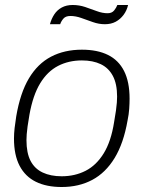

<svg xmlns="http://www.w3.org/2000/svg" viewBox="-20 -737 576 769"><path d="M227 12Q166 12 123.5 -9Q81 -30 58.5 -73Q36 -116 36 -182Q36 -202 38.5 -224Q41 -246 45 -271Q61 -365 96 -423.5Q131 -482 184.5 -510Q238 -538 308 -538Q370 -538 412.5 -517Q455 -496 477 -452.5Q499 -409 499 -342Q499 -323 497.5 -301Q496 -279 491 -255Q475 -163 439 -104Q403 -45 349.5 -16.5Q296 12 227 12ZM227 -31Q280 -31 323 -53Q366 -75 395.5 -123Q425 -171 437 -248Q442 -276 444.5 -294.5Q447 -313 448 -326Q449 -339 449 -350Q449 -401 432 -433Q415 -465 383.5 -480Q352 -495 308 -495Q255 -495 212.5 -473Q170 -451 141 -403.5Q112 -356 98 -278Q93 -250 90.5 -231Q88 -212 87 -199.5Q86 -187 86 -176Q86 -124 102.5 -92.5Q119 -61 151 -46Q183 -31 227 -31ZM180 -640Q186 -662 197.5 -679.5Q209 -697 227.5 -707Q246 -717 271 -717Q297 -717 321 -709Q345 -701 367.5 -692.5Q390 -684 411 -684Q428 -684 437 -695Q446 -706 450 -717H493Q488 -695 475 -677.5Q462 -660 443.5 -650Q425 -640 400 -640Q376 -640 352 -648.5Q328 -657 305.5 -665Q283 -673 262 -673Q243 -673 234 -662.5Q225 -652 221 -640Z"/></svg>

Font: Archivo SemiBold Thin
Style: Italic
Weight: 250
Italic angle: -10°
Version: Version 2.001